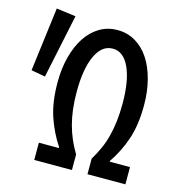

<svg xmlns="http://www.w3.org/2000/svg" viewBox="-104 -780 807 871"><g transform="rotate(15 300.0 -345.0)"><path d="M135 0V-81H229V-85Q191 -142 168.5 -209Q146 -276 146 -368Q146 -433 160.5 -488Q175 -543 201 -582.5Q227 -622 264.5 -644.5Q302 -667 349 -667Q395 -667 433 -644.5Q471 -622 497 -582.5Q523 -543 537.5 -488Q552 -433 552 -368Q552 -276 529.5 -209Q507 -142 468 -85V-81H563V0H385V-73Q403 -103 416.5 -133Q430 -163 438.5 -196.5Q447 -230 451.5 -267.5Q456 -305 456 -350Q456 -457 428 -518.5Q400 -580 349 -580Q298 -580 269.5 -518.5Q241 -457 241 -350Q241 -305 245.5 -267.5Q250 -230 259 -196.5Q268 -163 281 -133Q294 -103 312 -73V0ZM84 -378 18 -390 56 -690 147 -678Z"/></g></svg>

Font: Source Code Pro Medium
Style: Regular
Weight: 500
Monospace: yes
Designer: Paul D. Hunt, Teo Tuominen
Foundry: Adobe Systems Incorporated
Version: Version 2.030;PS 1.000;hotconv 16.6.51;makeotf.lib2.5.65220